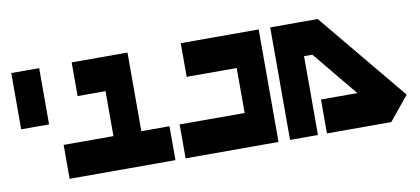

<svg xmlns="http://www.w3.org/2000/svg" viewBox="-53 -898 1794 820"><g transform="rotate(-10 844.5 -488.0)"><path d="M25 -732H146V-488H25Z M287 -732H408H529V-586V-391H651V-244H529H408H312H192V-391H312H408V-586H287Z M760 -732H977H1098V-586V-391V-244H977H695V-391H977V-586H760Z M1148 -732H1269H1354L1672 -348L1587 -244H1308V-391H1466L1305 -586H1269V-244H1148V-586Z"/></g></svg>

Font: PatchSans
Style: PatchSans
Weight: 400
Version: Version 1.0